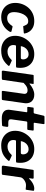

<svg xmlns="http://www.w3.org/2000/svg" viewBox="1197 -1947 760 3194"><g transform="rotate(90 1577.0 -350.0)"><path d="M330.1 -540Q395.8 -540 439.4 -516.2Q483.1 -492.3 507.3 -455.9Q531.6 -419.4 537.5 -379.7Q538.4 -372.1 535.7 -369.3Q533.1 -366.4 523.3 -365.1L422 -356.1Q415.7 -355.1 412.9 -361Q410 -367 407.7 -376.7Q400.4 -394 392.2 -408.1Q383.9 -422.3 370.4 -430.8Q356.9 -439.3 333.1 -439.3Q292.5 -439.3 263.9 -416.6Q235.3 -393.9 217.1 -357.7Q199 -321.5 190.3 -281.2Q181.6 -240.9 181.6 -205.7Q181.6 -146.4 207.5 -117.8Q233.5 -89.3 279.3 -89.3Q325.6 -89.3 355.4 -110.7Q385.3 -132.2 413.9 -175.6Q417.8 -180.9 429.6 -178L501.2 -160.9Q507.5 -159.9 510.1 -152.8Q512.6 -145.8 508.5 -134.2Q497.9 -113.8 477.7 -88.9Q457.6 -64.1 427.5 -41.5Q397.3 -19 356.6 -4.5Q315.9 10 264.7 10Q193.6 10 140.3 -19.3Q87 -48.6 57.8 -101.4Q28.5 -154.3 28.5 -224.1Q28.5 -286 49.8 -342.9Q71.2 -399.8 110.7 -444.3Q150.3 -488.7 206 -514.4Q261.7 -540 330.1 -540Z M817.1 10Q745.3 10 691 -19.3Q636.7 -48.6 606.3 -100.6Q575.8 -152.6 575.8 -221.7Q575.8 -283.7 598.2 -340.4Q620.6 -397.1 661.4 -442.3Q702.2 -487.6 757.7 -513.8Q813.1 -540 879.7 -540Q948.9 -540 1000.3 -512.3Q1051.8 -484.6 1080.3 -432.7Q1108.8 -380.9 1108.8 -307.5Q1108.8 -294.2 1107.8 -280.1Q1106.8 -265.9 1104.8 -251.3Q1103.8 -242.9 1098.8 -239.5Q1093.8 -236.2 1082.2 -236.2H745.3Q735.1 -236.2 732.1 -223.3Q729.1 -210.5 729.1 -193Q729.1 -145.2 760 -120.1Q790.9 -95 839.1 -95Q877.3 -95 910 -110.6Q942.8 -126.2 974.6 -160.8Q980.1 -166.2 985.4 -165.7Q990.8 -165.2 997.7 -161.8L1064.4 -131.1Q1084.3 -122.4 1070.6 -105.1Q1031.2 -60.6 992.8 -35.5Q954.4 -10.4 911.8 -0.2Q869.1 10 817.1 10ZM943.8 -316.4Q954 -316.4 961 -324.7Q967.9 -333.1 967.9 -355.4Q967.9 -390.9 946.3 -418.3Q924.8 -445.7 881 -445.7Q847.8 -445.7 818.9 -428.7Q790.1 -411.6 771.3 -382.2Q752.5 -352.8 747.6 -316.4Z M1170.2 0Q1159.8 0 1157.2 -7.3Q1154.5 -14.6 1155.5 -25L1224.7 -515.6Q1226.4 -524.9 1228.9 -527.4Q1231.5 -530 1239.1 -530H1367Q1372.7 -530 1375.4 -527.6Q1378.1 -525.3 1376.4 -516.7L1368.8 -466.8Q1367.8 -454.7 1379.4 -465Q1419.5 -498.9 1463.9 -519.4Q1508.3 -540 1554.4 -540Q1621.7 -540 1659.9 -502.9Q1698 -465.9 1698 -405.9Q1698 -399.2 1697.5 -392.3Q1697 -385.5 1696 -377.7L1645.6 -19.7Q1643.9 -7.6 1638.8 -3.8Q1633.7 0 1620.9 0H1505.6Q1495.1 0 1492.9 -6.9Q1490.6 -13.8 1492.3 -25L1539.3 -358.8Q1540.3 -364.6 1540.8 -369.6Q1541.3 -374.6 1541.3 -378.1Q1541.3 -403.1 1526.6 -415.9Q1512 -428.6 1482.3 -428.6Q1459.9 -428.6 1439.4 -421Q1419 -413.3 1399.6 -398.5Q1380.2 -383.7 1358.7 -362.7L1308.8 -18.7Q1307.1 -6.1 1301.7 -3.1Q1296.3 0 1282 0H1170.2Z M1943.5 0Q1880 0 1842.8 -28.6Q1805.6 -57.2 1805.6 -108.8Q1805.6 -114.9 1805.9 -121Q1806.2 -127.1 1807.2 -133.5L1846.8 -412Q1847.8 -418.9 1843.2 -421.3Q1838.7 -423.7 1831.1 -423.7H1768.7Q1755.6 -423.7 1758.5 -445.7L1768.9 -519.3Q1770.3 -527.3 1773.4 -528.6Q1776.6 -530 1784.6 -530H1853.6Q1858.8 -530 1863.4 -534.6Q1868 -539.3 1868.7 -545.1L1905 -697.4Q1908.2 -710 1923.6 -710H2032.3Q2039.5 -710 2042.4 -705.2Q2045.3 -700.4 2043.6 -686.6L2022 -541.7Q2021 -537 2024.2 -533.9Q2027.3 -530.7 2032 -530.7H2134.7Q2142.7 -530.7 2148.2 -527.6Q2153.8 -524.6 2152.1 -516.6L2141.3 -436.6Q2140.3 -428.6 2136.5 -426.2Q2132.8 -423.7 2122.4 -423.7H2016.2Q2002.8 -423.7 2000.1 -407.9L1966.2 -166.5Q1965.2 -161.5 1964.9 -157Q1964.6 -152.6 1964.6 -148.1Q1964.6 -124.8 1978.5 -116.3Q1992.3 -107.7 2022.3 -107.7H2075.7Q2082.5 -107.7 2087.4 -100.7Q2092.2 -93.7 2090.8 -86.9L2081.4 -25Q2078.9 -6 2062.1 -4.4Q2045.1 -2.7 2023.8 -1.9Q2002.5 -1 1981.5 -0.5Q1960.5 0 1943.5 0Z M2397.1 10Q2325.3 10 2271 -19.3Q2216.7 -48.6 2186.3 -100.6Q2155.8 -152.6 2155.8 -221.7Q2155.8 -283.7 2178.2 -340.4Q2200.6 -397.1 2241.4 -442.3Q2282.2 -487.6 2337.7 -513.8Q2393.1 -540 2459.7 -540Q2528.9 -540 2580.3 -512.3Q2631.8 -484.6 2660.3 -432.7Q2688.8 -380.9 2688.8 -307.5Q2688.8 -294.2 2687.8 -280.1Q2686.8 -265.9 2684.8 -251.3Q2683.8 -242.9 2678.8 -239.5Q2673.8 -236.2 2662.2 -236.2H2325.3Q2315.1 -236.2 2312.1 -223.3Q2309.1 -210.5 2309.1 -193Q2309.1 -145.2 2340 -120.1Q2370.9 -95 2419.1 -95Q2457.3 -95 2490 -110.6Q2522.8 -126.2 2554.6 -160.8Q2560.1 -166.2 2565.4 -165.7Q2570.8 -165.2 2577.7 -161.8L2644.4 -131.1Q2664.3 -122.4 2650.6 -105.1Q2611.2 -60.6 2572.8 -35.5Q2534.4 -10.4 2491.8 -0.2Q2449.1 10 2397.1 10ZM2523.8 -316.4Q2534 -316.4 2541 -324.7Q2547.9 -333.1 2547.9 -355.4Q2547.9 -390.9 2526.3 -418.3Q2504.8 -445.7 2461 -445.7Q2427.8 -445.7 2398.9 -428.7Q2370.1 -411.6 2351.3 -382.2Q2332.5 -352.8 2327.6 -316.4Z M2756.6 0Q2744.8 0 2739.6 -7.3Q2734.5 -14.6 2735.5 -25L2804.7 -515.6Q2806.4 -524.9 2808.9 -527.4Q2811.5 -530 2819.1 -530H2938.4Q2945.5 -530 2949.7 -525.1Q2953.8 -520.3 2952.1 -508.9L2945 -464.3Q2944 -454.3 2947.7 -453.4Q2951.4 -452.6 2957.5 -458.7Q2981.3 -483.9 3008.7 -502.1Q3036.1 -520.4 3063.7 -530.2Q3091.3 -540 3113.7 -540Q3133.7 -540 3144.5 -537Q3155.4 -534 3153.7 -524.7L3138.3 -413.2Q3136.9 -402 3134.2 -399.2Q3131.6 -396.4 3126 -397.1Q3106.3 -400 3087.6 -401.2Q3068.8 -402.4 3057.5 -402.4Q3037.8 -402.4 3016.2 -394.4Q2994.6 -386.5 2975.7 -373.1Q2956.9 -359.6 2944.3 -343.3Q2931.8 -327 2929.5 -310.6L2888.8 -18.7Q2887.1 -6.1 2882 -3.1Q2877 0 2863.4 0H2756.6Z"/></g></svg>

Font: Libre Franklin Thin
Style: Italic
Weight: 100
Italic angle: -8°
Designer: Pablo Impallari, Rodrigo Fuenzalida, Nhung Nguyen
Foundry: Impallari Type
Version: Version 3.000